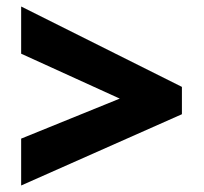

<svg xmlns="http://www.w3.org/2000/svg" viewBox="-20 -657 626 590"><path d="M45 -231 348 -354 45 -492V-637L539 -390V-306L45 -87Z"/></svg>

Font: Noto Sans Georgian Black
Style: Regular
Weight: 900
Designer: Monotype Design Team, Akaki Razmadze
Foundry: Google LLC
Version: Version 2.005; ttfautohint (v1.8.4.7-5d5b)